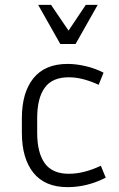

<svg xmlns="http://www.w3.org/2000/svg" viewBox="-20 -760 491 790"><path d="M133 -274V-214Q133 -132 164 -88.5Q195 -45 263 -45Q295 -45 328 -53.5Q361 -62 395 -78L415 -29Q339 10 258 10Q165 10 117.5 -49Q70 -108 70 -214V-274Q70 -379 117.5 -438Q165 -497 258 -497Q293 -497 332 -488Q371 -479 406 -461L386 -411Q356 -425 325 -433.5Q294 -442 263 -442Q195 -442 164 -399Q133 -356 133 -274ZM382 -740 291 -579H228L137 -740H190L262 -634L333 -740Z"/></svg>

Font: Inria Sans Light
Style: Regular
Weight: 300
Designer: Black Foundry Team
Foundry: Black Foundry
Version: Version 1.2; ttfautohint (v1.8.3)